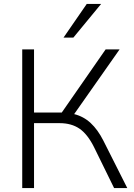

<svg xmlns="http://www.w3.org/2000/svg" viewBox="-20 -956 681 976"><path d="M93 0ZM93 0V-705H153V-384H294L517 -705H588L357 -376Q405 -364 441 -330.5Q477 -297 505 -242L627 0H560L458 -208Q425 -274 384 -302Q343 -330 283 -330H153V0ZM303 -765 421 -936H494L353 -765Z"/></svg>

Font: Winston Light
Style: Regular
Weight: 300
Designer: Original fonts by Vernon Adams / Changes by Cristiano Sobral
Foundry: Original fonts by Vernon Adams / Changes by Cristiano Sobral
Version: Version 2.503;July 17, 2020;FontCreator 13.0.0.2655 64-bit